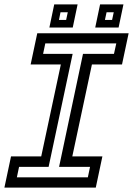

<svg xmlns="http://www.w3.org/2000/svg" viewBox="-37 -851 604 871"><path d="M-17 0 13 -141.5H150L239 -558.5H102L132 -700H546.5L516.5 -558.5H380L291 -141.5H427.5L397.5 0ZM39.5 -46.5H361.5L371.5 -94H231L339.5 -606.5H480L490.5 -654H168.5L158.5 -606.5H292.5L183.5 -94H49.5ZM395 -726 417 -831H523L501 -726ZM187 -726 209 -831H315L293 -726ZM230.5 -760.5H263L270.5 -795.5H237.5ZM439 -760.5H471.5L479 -795.5H446.5Z"/></svg>

Font: Tourney Medium
Style: Italic
Weight: 500
Italic angle: -12°
Version: Version 1.015